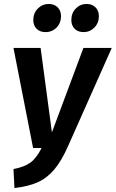

<svg xmlns="http://www.w3.org/2000/svg" viewBox="-20 -934 584 969"><path d="M325 -200Q291 -122 253.5 -78Q216 -34 169 -13.5Q122 7 53 15L48 -81Q103 -91 133.5 -113.5Q164 -136 190 -187H147L48 -692H185L242 -266L401 -692H544ZM148 -833Q148 -868 171 -891Q194 -914 225 -914Q254 -914 271 -897Q288 -880 288 -852Q288 -818 265.5 -795Q243 -772 210 -772Q181 -772 164.5 -789Q148 -806 148 -833ZM340 -833Q340 -868 362.5 -891Q385 -914 417 -914Q445 -914 462 -897Q479 -880 479 -852Q479 -818 456.5 -795Q434 -772 402 -772Q373 -772 356.5 -789Q340 -806 340 -833Z"/></svg>

Font: Fira Sans Compressed SemiBold
Style: Italic
Weight: 600
Width: 1
Italic angle: -8°
Designer: bBox Type GmbH & Carrois Corporate GbR & Edenspiekermann AG
Foundry: bBox Type GmbH & Carrois Corporate GbR & Edenspiekermann AG
Version: Version 4.301